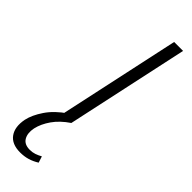

<svg xmlns="http://www.w3.org/2000/svg" viewBox="-353 -671 972 972"><g transform="rotate(45 133.0 -184.5)"><path d="M77 0 219 -658H283L141 0ZM63 289Q3 289 -23 252.5Q-49 216 -37 155Q-28 113 4.5 65Q37 17 96 -23L141 0Q92 33 64 73Q36 113 27 153Q19 193 34 219Q49 245 88 245Q107 245 123 239.5Q139 234 155 225L166 259Q142 274 117 281.5Q92 289 63 289Z"/></g></svg>

Font: Ysabeau Infant Light
Style: Italic
Weight: 300
Italic angle: -12°
Designer: Christian Thalmann (Catharsis Fonts)
Version: Version 2.001;gftools[0.9.30]; featfreeze: ss01,ss02,lnum